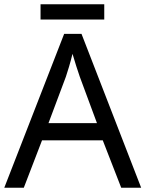

<svg xmlns="http://www.w3.org/2000/svg" viewBox="-20 -875 679 895"><path d="M466 -855H169V-784H466ZM545 0H638L360 -717H279L0 0H91L176 -221H459ZM352 -517 432 -301H206L287 -517C295 -540 308 -583 318 -624C325 -599 346 -533 352 -517Z"/></svg>

Font: Noto Sans Cypriot
Style: Regular
Weight: 400
Designer: Monotype Design Team
Foundry: Monotype Imaging Inc.
Version: Version 2.002